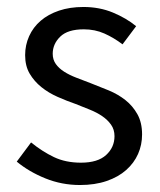

<svg xmlns="http://www.w3.org/2000/svg" viewBox="-20 -518 459 550"><path d="M209 12Q157 12 110 -7Q63 -26 28 -55L69 -110Q101 -84 134.5 -68Q168 -52 212 -52Q260 -52 284 -74Q308 -96 308 -128Q308 -147 298 -161Q288 -175 272.5 -185.5Q257 -196 237 -204Q217 -212 197 -220Q171 -229 145 -240.5Q119 -252 98.5 -268.5Q78 -285 65 -307Q52 -329 52 -360Q52 -389 63.5 -414.5Q75 -440 96.5 -458.5Q118 -477 149 -487.5Q180 -498 219 -498Q265 -498 303.5 -482Q342 -466 370 -443L331 -391Q306 -410 279 -422Q252 -434 220 -434Q174 -434 152.5 -413Q131 -392 131 -364Q131 -347 140 -334.5Q149 -322 164 -312.5Q179 -303 198.5 -295.5Q218 -288 239 -280Q265 -270 291.5 -259Q318 -248 339 -231.5Q360 -215 373.5 -191Q387 -167 387 -133Q387 -103 375.5 -77Q364 -51 341.5 -31Q319 -11 285.5 0.5Q252 12 209 12Z"/></svg>

Font: SourceSansPro
Style: Book
Weight: 400
Designer: Paul D. Hunt
Foundry: Adobe Systems Incorporated
Version: Version 2.021;PS 2.000;hotconv 1.0.86;makeotf.lib2.5.63406